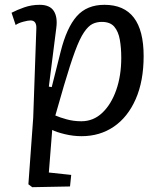

<svg xmlns="http://www.w3.org/2000/svg" viewBox="-20 -552 679 798"><path d="M131 -432Q133 -467 107 -467Q96 -467 76 -461.5Q56 -456 45 -448L28 -499Q51 -511 81 -521.5Q111 -532 145 -532Q187 -532 203.5 -506.5Q220 -481 214 -436L183 -192L195 -190L232 -337Q257 -437 299 -484.5Q341 -532 414 -532Q577 -532 577 -319Q577 -215 544 -140Q511 -65 453 -25.5Q395 14 319 14Q284 14 249 5.5Q214 -3 197 -12L183 165L276 175L271 223L114 226L98 214L118 -62ZM403 -461Q382 -461 364.5 -452.5Q347 -444 329 -417.5Q311 -391 291.5 -338Q272 -285 246 -197L210 -72Q228 -64 257 -56Q286 -48 318 -48Q368 -48 405 -83Q442 -118 463 -177.5Q484 -237 484 -312Q484 -353 478 -387Q472 -421 455 -441Q438 -461 403 -461Z"/></svg>

Font: Literata 7pt
Style: Italic
Weight: 400
Italic angle: -2°
Designer: Latin by Veronika Burian and Jose Scaglione. Greek by Irene Vlachou. Cyrillic by Vera Evstafieva
Foundry: TypeTogether
Version: Version 3.002